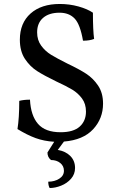

<svg xmlns="http://www.w3.org/2000/svg" viewBox="-20 -705 592 967"><path d="M302 8 271 50Q311 57 334.5 81Q358 105 358 141Q358 172 338 195Q318 218 288 230Q258 242 230 242Q223 229 223 210Q255 210 278.5 195Q302 180 302 155Q302 131 283.5 116Q265 101 237 101Q219 87 219 63L253 9Q202 6 159.5 -9.5Q117 -25 68 -55Q77 -111 77 -197Q100 -203 131 -203Q135 -123 171.5 -81Q208 -39 285 -39Q350 -39 381.5 -67.5Q413 -96 413 -143Q413 -182 393 -209Q373 -236 344 -253.5Q315 -271 263 -295Q203 -324 167 -347Q131 -370 105.5 -408.5Q80 -447 80 -505Q80 -589 134 -637Q188 -685 281 -685Q330 -685 375 -672.5Q420 -660 448 -641Q448 -552 454 -509Q432 -500 398 -500Q384 -582 356 -611.5Q328 -641 280 -641Q227 -641 197 -615Q167 -589 167 -542Q167 -503 187.5 -475Q208 -447 237.5 -429Q267 -411 319 -385Q378 -357 413.5 -334Q449 -311 474 -274Q499 -237 499 -183Q499 -108 449 -54Q399 0 302 8Z"/></svg>

Font: Vollkorn SC
Style: Regular
Weight: 400
Designer: Friedrich Althausen
Foundry: Friedrich Althausen
Version: Version 4.015